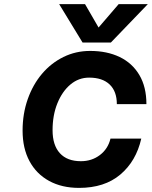

<svg xmlns="http://www.w3.org/2000/svg" viewBox="-20 -907 740 935"><path d="M520 -700H382L268 -887H394L460 -773L558 -887H700ZM90 -271Q90 -353 115 -424Q140 -495 184.5 -547.5Q229 -600 289 -629.5Q349 -659 419 -659Q501 -659 562.5 -629.5Q624 -600 658.5 -542Q693 -484 693 -400H549Q549 -462 514 -495.5Q479 -529 414 -529Q363 -529 323 -495.5Q283 -462 259.5 -404Q236 -346 236 -273Q236 -200 271.5 -161Q307 -122 374 -122Q427 -122 466.5 -152Q506 -182 518 -232H668Q643 -122 566 -57Q489 8 365 8Q281 8 219 -26Q157 -60 123.5 -122.5Q90 -185 90 -271Z"/></svg>

Font: Overused Grotesk
Style: Bold Italic
Weight: 700
Italic angle: -10°
Version: Version 0.003